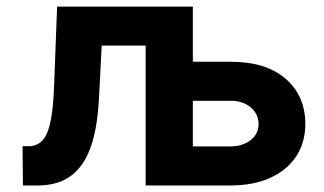

<svg xmlns="http://www.w3.org/2000/svg" viewBox="-20 -566 990 586"><path d="M50 0 48.8 -119.7H67.2Q93.2 -120 109.4 -137.2Q125.6 -154.3 134.1 -194.6Q142.6 -235 145.1 -303.7L154.3 -545.9H424.6V-426.8H290.4L281.8 -259.6Q277.8 -191.2 264.6 -141.9Q251.3 -92.7 228 -61.2Q204.7 -29.7 171.7 -14.8Q138.7 0 95.3 0ZM519.1 -377.5H682.4Q790.7 -378 851.2 -326.1Q911.6 -274.2 911.9 -188.1Q911.9 -131.9 884.5 -89.6Q857.1 -47.4 805.9 -23.7Q754.6 0 682.4 0H424.6V-545.9H568.6V-119.1H682.4Q720 -119.1 744.5 -138.1Q769 -157 769.3 -187.1Q769 -218.8 744.5 -238.9Q720 -258.9 682.4 -258.4H519.1Z"/></svg>

Font: Inter
Style: Regular
Weight: 400
Designer: Rasmus Andersson
Foundry: rsms
Version: Version 4.000;git-8c9346024